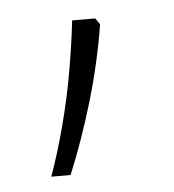

<svg xmlns="http://www.w3.org/2000/svg" viewBox="-32 -147 279 307"><g transform="rotate(-5 107.5 7.0)"><path d="M131 -116 138 -106Q128 -44 110 16.5Q92 77 70 130H39Q52 94 63.5 50.5Q75 7 82.5 -36.5Q90 -80 94 -116Z"/></g></svg>

Font: Noto Sans Malayalam ExtraCondensed ExtraLight
Style: Regular
Weight: 200
Width: 2
Designer: Jelle Bosma - Monotype Design Team
Foundry: Monotype Imaging Inc.
Version: Version 2.104; ttfautohint (v1.8.4.7-5d5b)